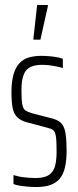

<svg xmlns="http://www.w3.org/2000/svg" viewBox="-20 -742 313 770"><path d="M127 8Q109 8 91 6.5Q73 5 58 2.5Q43 0 34 -4V-40Q41 -38 50.5 -35.5Q60 -33 72 -31.5Q84 -30 97 -29Q110 -28 122 -28Q160 -28 178 -41.5Q196 -55 201.5 -79Q207 -103 207 -134Q207 -177 204 -196Q201 -215 192 -221Q183 -227 165 -231L90 -251Q63 -258 49 -272Q35 -286 30.5 -310Q26 -334 26 -372Q26 -416 34.5 -444.5Q43 -473 59 -489.5Q75 -506 97 -512Q119 -518 146 -518Q162 -518 178.5 -516.5Q195 -515 209 -512.5Q223 -510 232 -506V-469Q223 -472 209 -475Q195 -478 179.5 -480Q164 -482 148 -482Q121 -482 102.5 -473.5Q84 -465 75 -442.5Q66 -420 66 -379Q66 -341 69.5 -323Q73 -305 82 -299Q91 -293 108 -288L181 -269Q209 -263 223 -250.5Q237 -238 242 -211.5Q247 -185 247 -135Q247 -98 240.5 -70.5Q234 -43 220 -26Q206 -9 183 -0.5Q160 8 127 8ZM114 -583V-588L129 -722H172V-717L142 -583Z"/></svg>

Font: Saira UltraCondensed ExtraLight
Style: Regular
Weight: 250
Width: 1
Designer: Hector Gatti with collaboration of the Omnibus-Type team
Foundry: Omnibus-Type
Version: Version 1.101